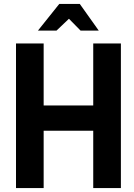

<svg xmlns="http://www.w3.org/2000/svg" viewBox="-20 -952 676 972"><path d="M172 -797 280 -932H384L480 -797H388L329 -857L266 -797ZM61 0V-732H201V-418H452V-732H592V0H452V-290H201V0Z"/></svg>

Font: Mina
Style: Bold
Weight: 700
Version: Version 1.000